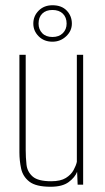

<svg xmlns="http://www.w3.org/2000/svg" viewBox="-20 -704 401 732"><path d="M173 8Q117 8 92 -11.5Q67 -31 60.5 -61.5Q54 -92 54 -123V-495H78V-132Q78 -104 81 -76.5Q84 -49 104.5 -31Q125 -13 175 -13Q211 -13 231 -25.5Q251 -38 260.5 -55.5Q270 -73 273 -87V-495H297V0H276L274 -49Q266 -28 242 -10Q218 8 173 8ZM180 -545Q148 -545 127.5 -565.5Q107 -586 107 -614Q107 -643 127.5 -663.5Q148 -684 180 -684Q215 -684 234.5 -663.5Q254 -643 254 -614Q254 -586 232 -565.5Q210 -545 180 -545ZM180 -563Q205 -563 219.5 -577.5Q234 -592 234 -614Q234 -638 219.5 -652Q205 -666 180 -666Q155 -666 141 -652Q127 -638 127 -614Q127 -592 141 -577.5Q155 -563 180 -563Z"/></svg>

Font: Alumni Sans SC Thin
Style: Regular
Weight: 100
Designer: Robert E. Leuschke
Foundry: Robert E. Leuschke
Version: Version 1.018